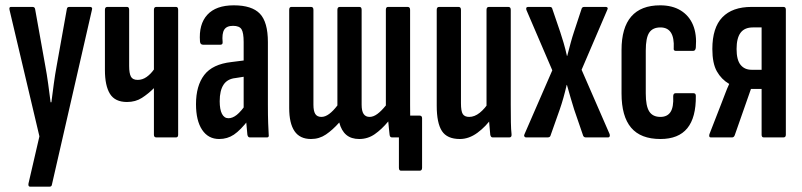

<svg xmlns="http://www.w3.org/2000/svg" viewBox="-20 -516 3011 721"><path d="M93 185Q85 185 87 173L128 -4L16 -478Q13 -490 21 -490H102Q111 -490 112 -481L150 -269Q156 -237 161 -200.5Q166 -164 170 -132H173Q177 -164 182 -201Q187 -238 193 -270L231 -482Q232 -490 240 -490H319Q323 -490 325 -487Q327 -484 325 -478L175 177Q174 185 166 185Z M567 0Q558 0 558 -10V-185Q537 -164 513 -148.5Q489 -133 457 -133Q412 -133 393 -163.5Q374 -194 374 -253V-479Q374 -490 383 -490H457Q465 -490 465 -479V-268Q465 -241 471.5 -228.5Q478 -216 497 -216Q515 -216 530.5 -227Q546 -238 558 -255V-479Q558 -490 567 -490H641Q649 -490 649 -479V-10Q649 0 641 0Z M918 0Q911 0 909 -10Q907 -27 905 -53.5Q903 -80 903 -99L895 -108V-358Q895 -393 887 -406Q879 -419 855 -419Q831 -419 822 -404.5Q813 -390 816 -358Q817 -348 807 -348H743Q732 -348 731 -360Q726 -425 758.5 -460.5Q791 -496 858 -496Q926 -496 956 -464.5Q986 -433 986 -358V-123Q986 -81 987 -54Q988 -27 989 -11Q991 0 983 0ZM803 6Q762 6 739 -28.5Q716 -63 716 -125Q716 -194 747 -234.5Q778 -275 849 -283L904 -290L903 -229L865 -223Q834 -220 819.5 -198Q805 -176 805 -136Q805 -105 813.5 -88.5Q822 -72 838 -72Q853 -72 869 -84.5Q885 -97 908 -130L914 -67Q883 -27 858.5 -10.5Q834 6 803 6Z M1486 125Q1478 125 1478 114V0H1458L1520 -82H1555Q1565 -82 1565 -72V114Q1565 125 1556 125ZM1148 6Q1106 6 1086 -23.5Q1066 -53 1066 -110V-479Q1066 -490 1074 -490H1148Q1157 -490 1157 -479V-123Q1157 -99 1164 -88Q1171 -77 1187 -77Q1201 -77 1216 -88Q1231 -99 1247 -120V-479Q1247 -490 1256 -490H1330Q1338 -490 1338 -479V-123Q1338 -99 1345.5 -88Q1353 -77 1368 -77Q1382 -77 1397 -88Q1412 -99 1429 -120V-479Q1429 -490 1437 -490H1511Q1520 -490 1520 -479V-123Q1520 -84 1520.5 -56.5Q1521 -29 1523 -12Q1524 0 1514 0H1452Q1444 0 1443 -10Q1442 -20 1440.5 -33.5Q1439 -47 1438 -60Q1413 -30 1387 -12Q1361 6 1329 6Q1299 6 1280.5 -9.5Q1262 -25 1254 -56Q1229 -28 1204 -11Q1179 6 1148 6Z M1707 6Q1659 6 1639.5 -24Q1620 -54 1620 -119V-479Q1620 -490 1629 -490H1702Q1711 -490 1711 -479V-129Q1711 -98 1718 -87.5Q1725 -77 1742 -77Q1762 -77 1781.5 -92.5Q1801 -108 1818 -135L1830 -77Q1805 -41 1773 -17.5Q1741 6 1707 6ZM1830 0Q1823 0 1821 -10Q1819 -29 1817 -56Q1815 -83 1815 -99L1807 -114V-479Q1807 -490 1816 -490H1889Q1898 -490 1898 -479V-123Q1898 -84 1898.5 -56.5Q1899 -29 1901 -12Q1902 0 1893 0Z M1956 0Q1951 0 1949 -4Q1947 -8 1950 -13L2054 -252L1957 -478Q1955 -483 1956.5 -486.5Q1958 -490 1963 -490H2044Q2053 -490 2054 -483L2084 -395Q2090 -377 2096.5 -355Q2103 -333 2109 -306H2110Q2117 -333 2123 -355Q2129 -377 2135 -395L2164 -483Q2166 -490 2174 -490H2255Q2260 -490 2261.5 -486.5Q2263 -483 2260 -478L2164 -254L2269 -13Q2271 -8 2269.5 -4Q2268 0 2263 0H2180Q2173 0 2170 -6L2136 -105Q2130 -125 2123 -148Q2116 -171 2109 -197H2108Q2102 -171 2095.5 -148Q2089 -125 2082 -105L2047 -6Q2045 0 2036 0Z M2460 6Q2386 6 2350 -36.5Q2314 -79 2314 -165V-328Q2314 -412 2350.5 -454Q2387 -496 2459 -496Q2505 -496 2536.5 -476.5Q2568 -457 2582.5 -422Q2597 -387 2593 -338Q2592 -325 2583 -325H2517Q2513 -325 2511 -328Q2509 -331 2510 -335Q2512 -374 2499.5 -393.5Q2487 -413 2460 -413Q2431 -413 2418 -393.5Q2405 -374 2405 -326V-165Q2405 -118 2418 -97.5Q2431 -77 2460 -77Q2486 -77 2498 -95.5Q2510 -114 2508 -154Q2508 -166 2517 -166H2584Q2593 -166 2593 -156Q2594 -75 2561 -34.5Q2528 6 2460 6Z M2649 0Q2641 0 2644 -12L2688 -125Q2696 -145 2703 -164Q2710 -183 2718 -200V-201Q2689 -218 2672 -248Q2655 -278 2655 -332Q2655 -412 2692.5 -451Q2730 -490 2802 -490H2922Q2931 -490 2931 -480V-10Q2931 0 2922 0H2848Q2840 0 2840 -10V-182H2800L2739 -8Q2736 0 2729 0ZM2802 -254H2840V-413H2807Q2776 -413 2761 -393Q2746 -373 2746 -332Q2746 -291 2761 -272.5Q2776 -254 2802 -254Z"/></svg>

Font: Sofia Sans Extra Condensed SemiBold
Style: Regular
Weight: 600
Designer: Botio Nikoltchev, Ani Petrova
Foundry: lettersoup
Version: Version 4.101